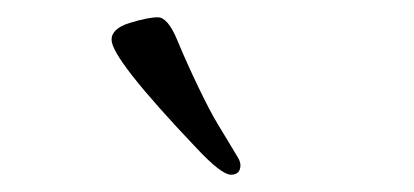

<svg xmlns="http://www.w3.org/2000/svg" viewBox="-20 -682 479 222"><path d="M109 -636C109 -621.3 141.7 -579.7 207 -511C226.3 -490.3 239.7 -480 247 -480C254.3 -480 258 -483.7 258 -491C258 -493.7 257 -496.7 255 -500L246 -515L231.5 -539C225.8 -548.3 218.5 -562.3 209.5 -581C200.5 -599.7 192.3 -617.8 185 -635.5C177.7 -653.2 170.2 -662 162.5 -662C154.8 -662 144 -659.8 130 -655.5C116 -651.2 109 -644.7 109 -636Z"/></svg>

Font: Sorts Mill Goudy
Style: Regular
Weight: 400
Version: Version 003.101